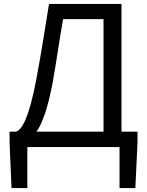

<svg xmlns="http://www.w3.org/2000/svg" viewBox="-20 -753 752 983"><path d="M510 -655V-79H167C199 -125 225 -203 249 -327C271 -451 281 -530 303 -655ZM602 -79V-733H231C206 -576 192 -488 165 -342C128 -148 93 -91 63 -79H29V-23L39 210H120V0H592V210H673L684 -23V-79Z"/></svg>

Font: Noto Sans Mono CJK JP Regular
Style: Regular
Weight: 400
Designer: Ryoko NISHIZUKA (kana & ideographs); Paul D. Hunt (Latin, Greek & Cyrillic); Wenlong ZHANG (bopomofo); Sandoll Communica
Foundry: Adobe Systems Incorporated
Version: Version 1.004;PS 1.004;hotconv 1.0.82;makeotf.lib2.5.63406